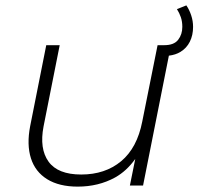

<svg xmlns="http://www.w3.org/2000/svg" viewBox="-20 -690 738 714"><path d="M269 4Q200 4 155.5 -23.5Q111 -51 95 -101.5Q79 -152 92 -220L152 -522H202L142 -220Q126 -137 160.5 -89Q195 -41 282 -41Q371 -41 430.5 -90.5Q490 -140 509 -238L566 -522H591Q627 -522 642.5 -542Q658 -562 658 -590Q658 -610 652.5 -626Q647 -642 638 -656L673 -670Q684 -654 691 -633Q698 -612 698 -590Q698 -559 686 -535Q674 -511 651 -497Q633 -486 608 -483L512 0H463L483 -99Q451 -54 408 -30Q346 4 269 4Z"/></svg>

Font: Montserrat Thin Light
Style: Italic
Weight: 300
Italic angle: -11.3°
Version: Version 9.000